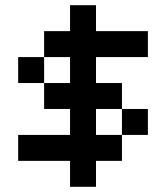

<svg xmlns="http://www.w3.org/2000/svg" viewBox="-20 -720 640 740"><path d="M50 -100V-200H250V-300H150V-400H50V-500H150V-600H250V-700H350V-600H550V-500H350V-400H450V-300H550V-200H450V-100H350V0H250V-100ZM450 -200V-300H350V-200ZM250 -400V-500H150V-400Z"/></svg>

Font: Matrix Sans
Style: Regular
Weight: 400
Designer: Brad Neil
Version: Version 1.100